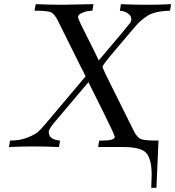

<svg xmlns="http://www.w3.org/2000/svg" viewBox="-20 -703 838 918"><path d="M22.9 0 27.8 -30.8Q75.7 -30.8 111.8 -45.4Q147.9 -60.1 162.4 -73Q176.8 -85.9 200.2 -113.8L389.2 -337.9Q380.4 -357.9 369.1 -377.9L256.8 -604Q239.7 -638.2 221.9 -645Q204.1 -651.9 145 -651.9L150.9 -683.1Q226.1 -680.2 276.9 -680.2L426.8 -683.1L421.9 -651.9Q397 -650.9 379.9 -644.5Q362.8 -638.2 357.9 -632.1Q353 -626 353 -622.1Q353 -614.3 369.6 -580.6Q386.2 -546.9 412.1 -495.8Q438 -444.8 452.1 -414.1Q597.2 -585 603 -594.2Q607.9 -602.1 607.9 -610.8Q607.9 -616.7 605 -624.3Q602.1 -631.8 588.6 -640.9Q575.2 -649.9 553.2 -651.9L558.1 -683.1Q622.1 -680.2 689 -680.2Q744.1 -680.2 797.9 -683.1L793 -651.9Q754.9 -650.9 725.8 -644Q696.8 -637.2 674.8 -620.6Q652.8 -604 642.8 -594Q632.8 -584 612.8 -560.1Q576.7 -517.1 528.8 -460.9Q469.7 -391.1 470.2 -383.8Q470.2 -379.9 483.9 -350.1L620.1 -76.2Q636.2 -43.9 655.5 -37.4Q674.8 -30.8 733.9 -30.8H737.8L728 194.8H703.1Q705.1 154.8 705.1 132.8Q705.1 58.6 679.9 29.3Q654.8 0 569.8 0H449.2L454.1 -30.8H467.8Q528.8 -30.8 528.8 -48.8Q528.8 -56.6 472.2 -170.9Q432.1 -251 402.8 -310.1L238.8 -116.2Q212.9 -84 212.9 -73.2Q212.9 -35.2 267.1 -30.8L262.2 0Q198.2 -2.9 132.8 -2.9Q88.9 -2.9 22.9 0Z"/></svg>

Font: CMU Serif Extra
Style: RomanSlanted
Weight: 500
Italic angle: -9.46001°
Version: Version 0.7.0